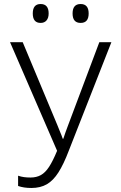

<svg xmlns="http://www.w3.org/2000/svg" viewBox="-20 -924 603 955"><path d="M136 11Q98 11 70 1V-50Q85 -45 99.5 -43Q114 -41 132 -41Q161 -41 183 -53Q205 -65 224 -94Q243 -123 264 -174L30 -714H93L266 -300Q273 -281 279.5 -266.5Q286 -252 292 -234H295Q300 -251 306 -266.5Q312 -282 318 -299L474 -714H534L322 -174Q297 -108 271 -67Q245 -26 213 -7.5Q181 11 136 11ZM381 -810Q341 -810 341 -857Q341 -904 381 -904Q421 -904 421 -857Q421 -810 381 -810ZM182 -810Q143 -810 143 -857Q143 -904 182 -904Q222 -904 222 -857Q222 -835 211.5 -822.5Q201 -810 182 -810Z"/></svg>

Font: Noto Sans Mono SemiCondensed Light
Style: Regular
Weight: 300
Width: 4
Designer: Monotype Design Team
Foundry: Monotype Imaging Inc.
Version: Version 2.014; ttfautohint (v1.8.4.7-5d5b)